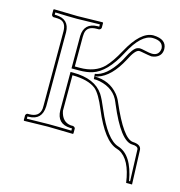

<svg xmlns="http://www.w3.org/2000/svg" viewBox="-89 -512 675 720"><g transform="rotate(15 249.0 -152.5)"><path d="M89.8 -71.8V-359.9Q89.8 -394.5 65.4 -400.4Q57.1 -401.9 46.9 -401.9H40Q33.2 -403.8 32.2 -410.2V-429.2L34.2 -431.2Q35.2 -431.2 126 -429.2L223.1 -431.2L225.1 -429.2V-410.2Q223.6 -403.3 215.8 -401.9H208Q170.4 -401.9 166 -373Q165 -366.7 165 -359.9V-244.1H184.1Q243.2 -244.1 276.9 -277.8Q299.8 -301.8 323.2 -345.2Q370.1 -432.6 419.9 -433.1Q471.2 -431.6 472.2 -394Q472.2 -367.2 446.8 -357.9Q439 -355.5 432.1 -355Q427.7 -355 389.2 -362.3Q385.3 -362.8 382.8 -362.8Q367.7 -361.3 347.2 -319.8Q308.1 -245.6 257.8 -230Q251.5 -228 246.1 -227.1Q304.7 -227.1 339.4 -185.1Q350.1 -171.9 356 -157.2Q411.1 -28.8 449.2 -26.9Q480 -25.4 481.9 -5.9L486.8 127.9H463.9Q451.7 39.1 406.2 16.6Q400.9 14.2 397 13.2Q345.7 -2.4 299.8 -112.8Q276.9 -168.9 256.3 -186Q226.1 -209.5 165 -210V-71.8Q173.3 -30.3 208 -26.9H215.8Q223.6 -25.4 225.1 -19V0L223.1 2Q222.2 2 126 0L34.2 2L32.2 0V-19Q34.2 -25.9 40 -26.9H46.9Q85 -26.9 89.4 -59.6Q89.8 -65.4 89.8 -71.8ZM100.1 -71.8Q98.1 -18.1 46.9 -17.1H42V-8.3Q95.2 -9.8 126 -9.8Q159.7 -9.8 214.8 -8.3V-17.1H208Q155.8 -19 154.8 -71.8V-220.2H165Q249.5 -220.2 283.2 -169.9Q294.4 -152.3 309.1 -116.7Q354 -10.7 399.9 3.4Q455.6 20.5 472.7 118.2H476.6L472.2 -5.4Q470.2 -16.6 449.2 -17.1Q403.8 -17.1 349.1 -147.5Q347.2 -151.9 346.7 -153.3Q327.6 -202.6 269 -214.8Q256.8 -217.3 246.1 -216.8L244.6 -236.8Q287.6 -242.7 327.6 -306.2Q333.5 -315.4 337.9 -324.7Q357.9 -364.7 372.6 -370.6Q377.9 -372.6 382.8 -373Q389.2 -373 403.8 -369.6Q422.4 -365.2 432.1 -365.2Q455.6 -365.2 460.9 -386.7Q461.9 -390.6 461.9 -394Q459.5 -422.4 419.9 -422.9Q375.5 -422.9 333 -342.3Q332 -340.8 332 -340.3Q288.1 -257.3 235.4 -240.7Q214.4 -233.9 184.1 -233.9H154.8V-359.9Q156.7 -410.6 208 -412.1H214.8V-420.9Q159.2 -419.4 126 -418.9Q94.7 -418.9 42 -420.9V-412.1H46.9Q99.1 -410.2 100.1 -359.9Z"/></g></svg>

Font: Linux Biolinum Outline O
Style: Bold
Weight: 700
Designer: Philipp H. Poll
Foundry: Philipp H. Poll
Version: Version 0.9.2